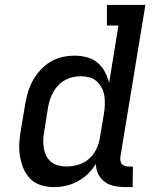

<svg xmlns="http://www.w3.org/2000/svg" viewBox="-20 -755 640 783"><path d="M200 8Q172 8 146.5 0Q121 -8 103 -26.5Q85 -45 75 -69.5Q65 -94 61 -120.5Q57 -147 59 -175Q61 -203 66 -231L83 -331Q87 -356 94.5 -380.5Q102 -405 114.5 -427.5Q127 -450 145.5 -470Q164 -490 186.5 -503.5Q209 -517 234.5 -522.5Q260 -528 285 -528Q310 -528 334.5 -521.5Q359 -515 377.5 -499.5Q396 -484 407.5 -462.5Q419 -441 425 -417L463 -651H416V-735H573L471 -116Q470 -108 471 -100Q472 -92 476.5 -86.5Q481 -81 488.5 -78.5Q496 -76 504 -76H522L521 8H490Q467 8 445.5 3.5Q424 -1 407 -13.5Q390 -26 380.5 -45.5Q371 -65 371 -87Q358 -65 339 -46.5Q320 -28 297 -15.5Q274 -3 249 2.5Q224 8 200 8ZM251 -76Q274 -76 298.5 -83Q323 -90 342 -106.5Q361 -123 372.5 -146Q384 -169 387 -192L404 -292Q407 -310 407.5 -328.5Q408 -347 405.5 -364Q403 -381 395 -396.5Q387 -412 374.5 -423.5Q362 -435 345 -439.5Q328 -444 309 -444Q293 -444 277 -440.5Q261 -437 245.5 -428.5Q230 -420 218 -407.5Q206 -395 197.5 -380Q189 -365 184 -349Q179 -333 176 -317L160 -217Q157 -200 156.5 -183Q156 -166 159 -149.5Q162 -133 169.5 -118.5Q177 -104 189.5 -94Q202 -84 218 -80Q234 -76 251 -76Z"/></svg>

Font: Iosevka Etoile Medium
Style: Italic
Weight: 500
Italic angle: -9°
Designer: Belleve Invis
Foundry: Belleve Invis
Version: Version 22.1.2; ttfautohint (v1.8.4)